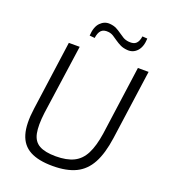

<svg xmlns="http://www.w3.org/2000/svg" viewBox="-157 -988 980 1113"><g transform="rotate(20 332.5 -431.0)"><path d="M634 -690 574 -260Q560 -161 527.5 -101Q495 -41 439 -14Q383 13 297 13Q209 13 157 -15Q105 -43 87 -103.5Q69 -164 83 -263L142 -690H209L148 -260Q138 -180 147.5 -133Q157 -86 193 -66Q229 -46 295 -46Q362 -46 405 -67Q448 -88 472.5 -136Q497 -184 509 -263L568 -690ZM329 -875Q353 -873 369.5 -864.5Q386 -856 400.5 -845.5Q415 -835 430 -826Q445 -817 466 -815Q497 -812 511.5 -826.5Q526 -841 530 -871L561 -869Q559 -817 534.5 -790.5Q510 -764 474 -767Q448 -769 430 -778Q412 -787 397 -797.5Q382 -808 368 -817Q354 -826 336 -828Q306 -831 291.5 -815.5Q277 -800 273 -768L241 -771Q244 -826 269.5 -852Q295 -878 329 -875Z"/></g></svg>

Font: Exo 2 Light
Style: Italic
Weight: 300
Italic angle: -8°
Designer: Natanael Gama
Foundry: Natanael Gama
Version: Version 2.010